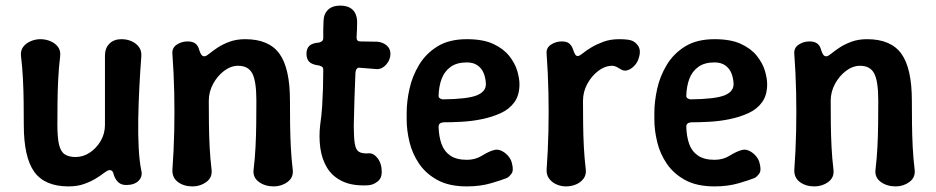

<svg xmlns="http://www.w3.org/2000/svg" viewBox="-20 -653 3343 686"><path d="M485 -43Q490 -22 475 -7Q460 8 431 8Q413 8 402.5 -2Q392 -12 387 -27Q385 -37 381 -41.5Q377 -46 370 -45Q363 -44 351.5 -35Q340 -26 322 -15Q304 -4 280 4.5Q256 13 225 13Q140 13 102.5 -39Q65 -91 65 -207Q65 -249 64.5 -289.5Q64 -330 62 -370.5Q60 -411 55 -453Q53 -472 62.5 -485Q72 -498 89 -505.5Q106 -513 124 -513Q144 -513 161 -505.5Q178 -498 187.5 -485Q197 -472 195 -453Q190 -411 188 -370.5Q186 -330 185.5 -289.5Q185 -249 185 -207Q185 -161 191 -136Q197 -111 211.5 -101.5Q226 -92 250 -92Q277 -92 300.5 -107.5Q324 -123 339.5 -149Q355 -175 355 -207Q355 -249 355 -289.5Q355 -330 355 -371Q355 -412 355 -454Q355 -481 371 -497Q387 -513 414 -513Q434 -513 450.5 -505.5Q467 -498 476.5 -485Q486 -472 485 -453Q481 -401 478 -343.5Q475 -286 474 -229.5Q473 -173 475.5 -125Q478 -77 485 -43Z M596 -460Q594 -482 611.5 -493.5Q629 -505 650 -505Q668 -505 678 -497.5Q688 -490 692 -474Q695 -464 699.5 -457.5Q704 -451 712 -452Q718 -453 729.5 -462.5Q741 -472 758.5 -483.5Q776 -495 800.5 -504Q825 -513 856 -513Q941 -513 978.5 -461Q1016 -409 1016 -293Q1016 -251 1016.5 -210Q1017 -169 1019 -128.5Q1021 -88 1026 -46Q1029 -19 1007.5 -3Q986 13 958 13Q927 13 905 -3Q883 -19 886 -46Q891 -88 893 -128.5Q895 -169 895.5 -210Q896 -251 896 -293Q896 -363 881.5 -390.5Q867 -418 831 -418Q805 -418 781 -400Q757 -382 741.5 -353.5Q726 -325 726 -293Q726 -251 726.5 -210Q727 -169 729 -128.5Q731 -88 736 -46Q739 -19 717.5 -3Q696 13 668 13Q637 13 616 -2.5Q595 -18 596 -46Q601 -115 602.5 -184Q604 -253 602.5 -322.5Q601 -392 596 -460Z M1295 9Q1240 12 1204 -5Q1168 -22 1149 -53Q1130 -84 1124.5 -124Q1119 -164 1124 -207Q1129 -241 1131 -273Q1133 -305 1134 -337Q1135 -369 1135 -403Q1135 -409 1133.5 -411.5Q1132 -414 1128 -416Q1124 -418 1120 -419Q1095 -422 1085 -432Q1075 -442 1075 -461Q1075 -479 1085 -489Q1095 -499 1120 -501Q1127 -503 1131 -506.5Q1135 -510 1135 -517Q1135 -532 1135 -548Q1135 -564 1136 -579Q1137 -604 1152.5 -618.5Q1168 -633 1196 -633Q1223 -633 1238.5 -619.5Q1254 -606 1256 -579Q1256 -564 1255.5 -549Q1255 -534 1254 -519Q1254 -505 1267 -505Q1283 -505 1298 -504.5Q1313 -504 1327 -504Q1346 -503 1360.5 -491.5Q1375 -480 1375 -461Q1375 -440 1360.5 -423Q1346 -406 1327 -406Q1312 -407 1296 -408.5Q1280 -410 1264 -411Q1259 -412 1255 -407.5Q1251 -403 1250 -394Q1248 -347 1246.5 -301Q1245 -255 1244 -205Q1244 -163 1247.5 -140.5Q1251 -118 1262 -111Q1273 -104 1294 -105Q1313 -108 1328.5 -88.5Q1344 -69 1344 -38Q1344 -16 1328.5 -4Q1313 8 1295 9Z M1648 13Q1585 13 1543.5 -9.5Q1502 -32 1477.5 -68Q1453 -104 1443 -146Q1433 -188 1433 -225V-250Q1433 -290 1443 -335.5Q1453 -381 1477.5 -421.5Q1502 -462 1543.5 -487.5Q1585 -513 1648 -513Q1706 -513 1742.5 -496Q1779 -479 1799.5 -453Q1820 -427 1828 -400Q1836 -373 1836 -352Q1836 -313 1818 -288Q1800 -263 1769.5 -249Q1739 -235 1703 -227.5Q1667 -220 1630.5 -218Q1594 -216 1564 -216Q1555 -215 1551 -211Q1547 -207 1547 -201Q1548 -165 1557.5 -138.5Q1567 -112 1589 -97Q1611 -82 1648 -82Q1678 -82 1701.5 -96.5Q1725 -111 1742 -116Q1756 -121 1770 -115Q1784 -109 1795 -96.5Q1806 -84 1809 -70Q1816 -44 1807.5 -32.5Q1799 -21 1791 -17Q1774 -10 1735 1.5Q1696 13 1648 13ZM1563 -298Q1651 -299 1684 -312.5Q1717 -326 1716 -354Q1715 -375 1708 -392Q1701 -409 1686 -419.5Q1671 -430 1648 -430Q1612 -430 1590 -414Q1568 -398 1558 -371.5Q1548 -345 1547 -310Q1547 -305 1552 -301.5Q1557 -298 1563 -298Z M2002 13Q1984 13 1967.5 5.5Q1951 -2 1941.5 -15.5Q1932 -29 1933 -47Q1938 -116 1939.5 -185Q1941 -254 1939.5 -323Q1938 -392 1933 -461Q1931 -482 1948.5 -493.5Q1966 -505 1987 -505Q2005 -505 2014 -497.5Q2023 -490 2028 -475Q2031 -465 2035 -458.5Q2039 -452 2046 -453Q2052 -454 2063.5 -463.5Q2075 -473 2093.5 -484Q2112 -495 2136.5 -504Q2161 -513 2193 -513Q2202 -513 2210 -512.5Q2218 -512 2225 -511Q2247 -508 2259.5 -490Q2272 -472 2261 -442Q2257 -429 2246 -417.5Q2235 -406 2222 -402Q2209 -398 2197 -406Q2191 -410 2183 -414Q2175 -418 2168 -418Q2142 -418 2118 -400Q2094 -382 2078.5 -353.5Q2063 -325 2063 -293Q2063 -251 2063.5 -210Q2064 -169 2066 -129Q2068 -89 2073 -47Q2075 -29 2065.5 -15.5Q2056 -2 2039 5.5Q2022 13 2002 13Z M2533 13Q2470 13 2428.5 -9.5Q2387 -32 2362.5 -68Q2338 -104 2328 -146Q2318 -188 2318 -225V-250Q2318 -290 2328 -335.5Q2338 -381 2362.5 -421.5Q2387 -462 2428.5 -487.5Q2470 -513 2533 -513Q2591 -513 2627.5 -496Q2664 -479 2684.5 -453Q2705 -427 2713 -400Q2721 -373 2721 -352Q2721 -313 2703 -288Q2685 -263 2654.5 -249Q2624 -235 2588 -227.5Q2552 -220 2515.5 -218Q2479 -216 2449 -216Q2440 -215 2436 -211Q2432 -207 2432 -201Q2433 -165 2442.5 -138.5Q2452 -112 2474 -97Q2496 -82 2533 -82Q2563 -82 2586.5 -96.5Q2610 -111 2627 -116Q2641 -121 2655 -115Q2669 -109 2680 -96.5Q2691 -84 2694 -70Q2701 -44 2692.5 -32.5Q2684 -21 2676 -17Q2659 -10 2620 1.5Q2581 13 2533 13ZM2448 -298Q2536 -299 2569 -312.5Q2602 -326 2601 -354Q2600 -375 2593 -392Q2586 -409 2571 -419.5Q2556 -430 2533 -430Q2497 -430 2475 -414Q2453 -398 2443 -371.5Q2433 -345 2432 -310Q2432 -305 2437 -301.5Q2442 -298 2448 -298Z M2818 -460Q2816 -482 2833.5 -493.5Q2851 -505 2872 -505Q2890 -505 2900 -497.5Q2910 -490 2914 -474Q2917 -464 2921.5 -457.5Q2926 -451 2934 -452Q2940 -453 2951.5 -462.5Q2963 -472 2980.5 -483.5Q2998 -495 3022.5 -504Q3047 -513 3078 -513Q3163 -513 3200.5 -461Q3238 -409 3238 -293Q3238 -251 3238.5 -210Q3239 -169 3241 -128.5Q3243 -88 3248 -46Q3251 -19 3229.5 -3Q3208 13 3180 13Q3149 13 3127 -3Q3105 -19 3108 -46Q3113 -88 3115 -128.5Q3117 -169 3117.5 -210Q3118 -251 3118 -293Q3118 -363 3103.5 -390.5Q3089 -418 3053 -418Q3027 -418 3003 -400Q2979 -382 2963.5 -353.5Q2948 -325 2948 -293Q2948 -251 2948.5 -210Q2949 -169 2951 -128.5Q2953 -88 2958 -46Q2961 -19 2939.5 -3Q2918 13 2890 13Q2859 13 2838 -2.5Q2817 -18 2818 -46Q2823 -115 2824.5 -184Q2826 -253 2824.5 -322.5Q2823 -392 2818 -460Z"/></svg>

Font: Winky Sans Medium
Style: Regular
Weight: 500
Designer: Simon Atzbach
Foundry: typofactur
Version: Version 1.205